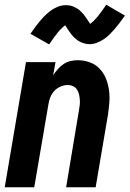

<svg xmlns="http://www.w3.org/2000/svg" viewBox="-20 -793 549 813"><path d="M0 0 90 -530H215L205 -474Q214 -488 225 -500.5Q236 -513 249.5 -522Q263 -531 278.5 -534.5Q294 -538 310 -538Q336 -538 360.5 -529Q385 -520 402 -502Q419 -484 428.5 -460.5Q438 -437 441.5 -411.5Q445 -386 443 -359.5Q441 -333 437 -306L385 0H260L314 -324Q316 -335 317.5 -347Q319 -359 318 -371Q317 -383 314.5 -394Q312 -405 306 -414Q300 -423 289.5 -428Q279 -433 267 -433Q252 -433 236.5 -426.5Q221 -420 210 -408Q199 -396 193 -381Q187 -366 185 -351L125 0ZM188 -605 109 -650Q121 -668 132 -682.5Q143 -697 153.5 -709Q164 -721 174.5 -731Q185 -741 198.5 -750.5Q212 -760 227.5 -765.5Q243 -771 259 -771Q268 -771 276.5 -769.5Q285 -768 293.5 -764Q302 -760 308.5 -756Q315 -752 322 -745Q329 -738 334.5 -731.5Q340 -725 344 -718.5Q348 -712 353.5 -704.5Q359 -697 362 -692Q378 -704 393.5 -723Q409 -742 430 -773L509 -727Q497 -710 486 -695.5Q475 -681 464.5 -669Q454 -657 443.5 -646.5Q433 -636 419.5 -627Q406 -618 390.5 -612Q375 -606 359 -606Q350 -606 341.5 -608Q333 -610 324.5 -613.5Q316 -617 309.5 -621.5Q303 -626 296 -632.5Q289 -639 283.5 -646Q278 -653 274 -659Q270 -665 264.5 -673Q259 -681 256 -686Q240 -674 224.5 -655Q209 -636 188 -605Z"/></svg>

Font: iosevka_custom_sans_ss08 XBd
Style: Italic
Weight: 800
Italic angle: -10°
Designer: Belleve Invis
Foundry: Belleve Invis
Version: Version 10.3.0; ttfautohint (v1.8.3)